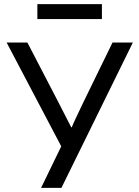

<svg xmlns="http://www.w3.org/2000/svg" viewBox="-20 -905 672 925"><path d="M178 0 275 -200 12 -700H112L260 -415L323 -292H326Q330 -303 344 -333Q358 -363 381 -411L522 -700H620L276 0ZM160 -813V-885H471V-813Z"/></svg>

Font: Liter
Style: Regular
Weight: 400
Designer: Anton Skugarov
Foundry: skugi
Version: Version 1.004; ttfautohint (v1.8.4.7-5d5b)